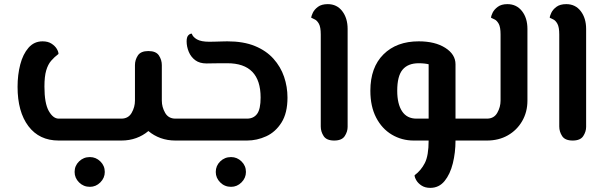

<svg xmlns="http://www.w3.org/2000/svg" viewBox="-20 -680 2906 929"><path d="M264 0Q170 0 117.5 -69.5Q65 -139 65 -260Q65 -318 78 -368Q91 -418 118 -449Q145 -480 186 -480Q212 -480 229 -469Q246 -458 254.5 -444Q263 -430 263 -419Q243 -404 227.5 -386Q212 -368 203.5 -339Q195 -310 195 -261Q195 -180 216 -143Q237 -106 264 -106H567Q601 -106 617 -134Q633 -162 633 -193V-365Q633 -390 647 -411.5Q661 -433 698 -433Q735 -433 749 -411.5Q763 -390 763 -365V-193Q763 -162 779 -134Q795 -106 829 -106H860Q871 -106 875.5 -91.5Q880 -77 880 -53Q880 -29 875.5 -14.5Q871 0 860 0H829Q790 0 757 -12Q724 -24 698 -46Q672 -24 639 -12Q606 0 567 0ZM415 224Q384 224 362.5 202.5Q341 181 341 152Q341 122 362.5 101Q384 80 415 80Q444 80 465.5 101Q487 122 487 152Q487 181 465.5 202.5Q444 224 415 224Z M860 0Q850 0 845 -14.5Q840 -29 840 -53Q840 -77 845 -91.5Q850 -106 860 -106H1175Q1207 -106 1224 -129Q1241 -152 1241 -208Q1241 -374 1080 -374Q1068 -374 1049 -374Q1030 -374 1011 -373.5Q992 -373 979 -373Q946 -373 925 -388.5Q904 -404 893.5 -429Q883 -454 883 -480Q883 -501 891.5 -509.5Q900 -518 908 -517Q913 -501 933 -489.5Q953 -478 993 -478Q1003 -478 1021 -478.5Q1039 -479 1056.5 -479.5Q1074 -480 1080 -480Q1158 -480 1213 -457.5Q1268 -435 1303 -396Q1338 -357 1354.5 -308.5Q1371 -260 1371 -208Q1371 -133 1342 -87Q1313 -41 1268 -20.5Q1223 0 1175 0ZM1098 224Q1067 224 1045.5 202.5Q1024 181 1024 152Q1024 122 1045.5 101Q1067 80 1098 80Q1127 80 1148.5 101Q1170 122 1170 152Q1170 181 1148.5 202.5Q1127 224 1098 224Z M1597 0Q1560 0 1546 -21.5Q1532 -43 1532 -68V-513Q1532 -549 1523 -565Q1514 -581 1503 -586Q1492 -591 1486 -594Q1486 -602 1493.5 -618Q1501 -634 1518.5 -647Q1536 -660 1566 -660Q1610 -660 1636 -626Q1662 -592 1662 -540V-66Q1662 -43 1648 -21.5Q1634 0 1597 0Z M1982 0Q1924 0 1876 -28.5Q1828 -57 1800 -111Q1772 -165 1772 -241Q1772 -354 1835.5 -417Q1899 -480 2006 -480Q2085 -480 2134.5 -448.5Q2184 -417 2184 -369V-106H2285Q2296 -106 2300.5 -91.5Q2305 -77 2305 -53Q2305 -29 2300.5 -14.5Q2296 0 2285 0H2184Q2184 58 2171 110.5Q2158 163 2131 196Q2104 229 2062 229Q2037 229 2020 218Q2003 207 1994.5 192.5Q1986 178 1986 168Q2017 145 2035.5 109Q2054 73 2054 0ZM1995 -106H2054V-369Q2047 -371 2034 -372.5Q2021 -374 2006 -374Q1954 -374 1928 -343Q1902 -312 1902 -241Q1902 -177 1925.5 -141.5Q1949 -106 1995 -106Z M2285 0Q2275 0 2270 -14.5Q2265 -29 2265 -53Q2265 -77 2270 -91.5Q2275 -106 2285 -106H2336Q2370 -106 2386 -134Q2402 -162 2402 -193V-513Q2402 -549 2393 -565Q2384 -581 2373 -586Q2362 -591 2356 -594Q2356 -603 2363.5 -618.5Q2371 -634 2388.5 -647Q2406 -660 2435 -660Q2479 -660 2505.5 -626.5Q2532 -593 2532 -540V-193Q2532 -138 2506.5 -94Q2481 -50 2437 -25Q2393 0 2336 0Z M2751 0Q2714 0 2700 -21.5Q2686 -43 2686 -68V-513Q2686 -549 2677 -565Q2668 -581 2657 -586Q2646 -591 2640 -594Q2640 -602 2647.5 -618Q2655 -634 2672.5 -647Q2690 -660 2720 -660Q2764 -660 2790 -626Q2816 -592 2816 -540V-66Q2816 -43 2802 -21.5Q2788 0 2751 0Z"/></svg>

Font: El Messiri
Style: Bold
Weight: 700
Designer: Mohamed Gaber
Foundry: Kief Type Foundry
Version: Version 2.020; ttfautohint (v1.8.3)